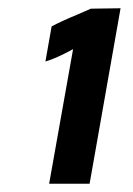

<svg xmlns="http://www.w3.org/2000/svg" viewBox="-20 -731 323 465"><path d="M197 -286 272 -711 200 -710Q191 -706 183 -702.5Q175 -699 168 -696Q127 -679 105 -667L90 -582Q117 -590 157 -612L99 -286Z"/></svg>

Font: Geom SemiBold
Style: Bold Italic
Weight: 600
Italic angle: -10°
Version: Version 1.102